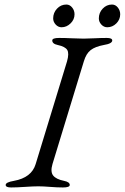

<svg xmlns="http://www.w3.org/2000/svg" viewBox="-20 -820 549 845"><path d="M272 -800Q287 -800 297.5 -787Q308 -774 308 -757Q308 -734 290.5 -717Q273 -700 251 -700Q236 -700 225 -712Q214 -724 214 -739Q214 -764 231 -782Q248 -800 272 -800ZM473 -800Q488 -800 498.5 -787Q509 -774 509 -757Q509 -734 492 -717Q475 -700 452 -700Q437 -700 426 -712Q415 -724 415 -739Q415 -764 432 -782Q449 -800 473 -800ZM275 -550Q285 -585 276 -600Q267 -615 234 -622Q210 -627 210 -642Q210 -653 240 -653Q266 -653 296.5 -651.5Q327 -650 348 -650Q367 -650 395.5 -651.5Q424 -653 450 -653Q474 -653 474 -642Q474 -628 437 -622Q399 -615 379 -599.5Q359 -584 349 -550L211 -98Q201 -64 214 -47.5Q227 -31 262 -24Q287 -19 287 -6Q287 5 257 5Q231 5 200.5 2.5Q170 0 149 0Q126 0 90 2.5Q54 5 29 5Q5 5 5 -6Q5 -18 41 -24Q119 -38 137 -98Z"/></svg>

Font: EB Garamond 12
Style: Italic
Weight: 400
Italic angle: -17°
Version: Version 0.016; ttfautohint (v1.8.4)